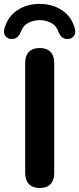

<svg xmlns="http://www.w3.org/2000/svg" viewBox="-58 -961 408 990"><path d="M146.8 8.5Q110.5 8.5 91.1 -11.8Q71.8 -32 71.8 -68.5V-636.5Q71.8 -673.8 91.1 -693.6Q110.5 -713.5 146.8 -713.5Q183 -713.5 202.2 -693.6Q221.5 -673.8 221.5 -636.5V-68.5Q221.5 -32 202.8 -11.8Q184 8.5 146.8 8.5ZM-4 -760.2Q-21.5 -762.5 -31.5 -777Q-41.5 -791.5 -35.2 -813.8Q-18.2 -875 30.9 -908Q80 -941 146.2 -941Q212.5 -941 262 -908Q311.5 -875 327.8 -813.8Q334.2 -791.8 324.2 -777.1Q314.2 -762.5 296.5 -760.2Q280.2 -758.8 270.1 -763.8Q260 -768.8 254.2 -777Q248.5 -785.2 244.8 -793.2Q234 -827.5 206.5 -842.4Q179 -857.2 146.2 -857.2Q114.5 -857.2 87 -842.4Q59.5 -827.5 47.8 -793.2Q44.2 -785.2 38.4 -777Q32.5 -768.8 22.4 -763.9Q12.2 -759 -4 -760.2Z"/></svg>

Font: Nunito ExtraLight
Style: Regular
Weight: 200
Designer: Vernon Adams
Foundry: Vernon Adams
Version: Version 3.602;April 4, 2023;FontCreator 14.0.0.2856 64-bit